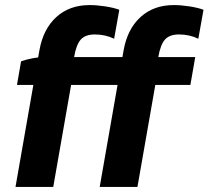

<svg xmlns="http://www.w3.org/2000/svg" viewBox="-20 -738 823 758"><path d="M154.8 -512.8H750.8L731.6 -402.6H47L63.2 -496Q84.2 -503.4 109.2 -508.1Q134.2 -512.8 154.8 -512.8ZM333.8 -718Q362.2 -718 395.8 -712.8Q429.4 -707.6 451 -699.4L430.6 -585Q413 -593.6 393.8 -597.8Q374.6 -602 354.6 -602Q317.6 -602 299.4 -582.4Q281.2 -562.8 272.6 -513L262.4 -452.2L268.8 -448.6L190.2 0H41.2L135.6 -539.4Q150.4 -623.2 202.3 -670.6Q254.2 -718 333.8 -718ZM666.2 -718Q694.6 -718 728.2 -712.8Q761.8 -707.6 783.4 -699.4L763 -585Q745.4 -593.6 726.2 -597.8Q707 -602 687 -602Q650 -602 631.8 -582.4Q613.6 -562.8 605 -513L594.8 -452.2L601.2 -448.6L522.6 0H373.6L468 -539.4Q482.8 -623.2 534.7 -670.6Q586.6 -718 666.2 -718Z"/></svg>

Font: Fixel Italic Variable 20240409 Display Thin
Style: Italic
Weight: 100
Italic angle: -10°
Designer: AlfaBravo + MacPaw
Foundry: Kyrylo Tkachov, Marchela Mozhyna, Serhii Makarenko, Maria Weinstein, Zakhar Kryvoshyya
Version: Version 1.211;Glyphs 3.2 (3225)